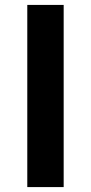

<svg xmlns="http://www.w3.org/2000/svg" viewBox="-20 -761 370 781"><path d="M239 -370V-741H91V0H165H239Z"/></svg>

Font: GenSekiGothic2 TW B
Style: Regular
Weight: 700
Version: Version 2.100;PS 2.1;hotconv 16.6.51;makeotf.lib2.5.65220 DE